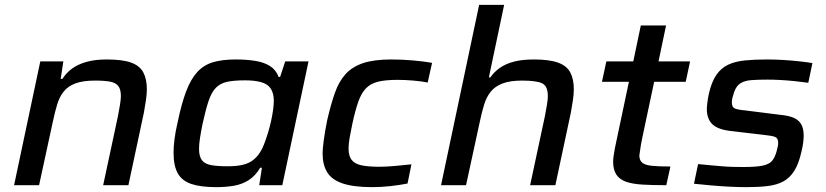

<svg xmlns="http://www.w3.org/2000/svg" viewBox="-20 -763 3403 791"><path d="M38 0 146 -510H241L230 -438H237Q253 -463 277 -480.5Q301 -498 336 -508Q371 -518 420 -518Q485 -518 520.5 -505Q556 -492 570.5 -464.5Q585 -437 585 -395Q585 -377 581.5 -352Q578 -327 573 -300L509 0H405L466 -285Q470 -306 474 -329.5Q478 -353 478 -367Q478 -395 467.5 -408.5Q457 -422 434 -426.5Q411 -431 372 -431Q322 -431 291 -419.5Q260 -408 242.5 -386Q225 -364 215.5 -332.5Q206 -301 198 -263L141 0Z M871 8Q809 8 770 -4.5Q731 -17 713 -48Q695 -79 695 -134Q695 -159 699 -190.5Q703 -222 712 -260Q728 -337 747 -387Q766 -437 792.5 -466Q819 -495 857 -506.5Q895 -518 951 -518Q997 -518 1033 -512Q1069 -506 1093 -490.5Q1117 -475 1128 -446H1134L1155 -510H1251L1143 0H1048L1059 -72H1052Q1032 -38 1004 -20.5Q976 -3 942.5 2.5Q909 8 871 8ZM917 -78Q955 -78 980 -84Q1005 -90 1022 -103Q1039 -116 1051 -135Q1060 -148 1068 -169Q1076 -190 1083.5 -214Q1091 -238 1096.5 -263Q1102 -288 1105 -310Q1108 -332 1108 -347Q1108 -393 1081.5 -412.5Q1055 -432 989 -432Q944 -432 916 -426Q888 -420 870 -402Q852 -384 840 -349Q828 -314 815 -255Q808 -221 804 -195Q800 -169 800 -150Q800 -119 811.5 -103.5Q823 -88 848.5 -83Q874 -78 917 -78Z M1514 8Q1436 8 1391 -7.5Q1346 -23 1327.5 -54Q1309 -85 1309 -131Q1309 -149 1314 -186.5Q1319 -224 1328 -268Q1343 -333 1359.5 -380Q1376 -427 1403.5 -457.5Q1431 -488 1476 -503Q1521 -518 1592 -518Q1636 -518 1682 -514Q1728 -510 1760 -504L1742 -423Q1718 -428 1683.5 -431Q1649 -434 1618 -434Q1569 -434 1538 -426.5Q1507 -419 1488 -399.5Q1469 -380 1456.5 -345Q1444 -310 1432 -255Q1425 -222 1420.5 -196Q1416 -170 1416 -151Q1416 -121 1428.5 -104.5Q1441 -88 1469 -82Q1497 -76 1543 -76Q1572 -76 1609.5 -79.5Q1647 -83 1675 -86L1659 -7Q1630 -1 1590.5 3.5Q1551 8 1514 8Z M1797 0 1954 -743H2057L1994 -444H2000Q2016 -467 2039.5 -483.5Q2063 -500 2097 -509Q2131 -518 2179 -518Q2243 -518 2279 -505Q2315 -492 2329.5 -464.5Q2344 -437 2344 -395Q2344 -376 2340.5 -351.5Q2337 -327 2332 -300L2268 0H2164L2225 -285Q2229 -306 2233 -329.5Q2237 -353 2237 -367Q2237 -409 2213 -420Q2189 -431 2131 -431Q2081 -431 2050 -419Q2019 -407 2001.5 -385Q1984 -363 1974.5 -332Q1965 -301 1957 -263L1900 0Z M2725 0Q2669 0 2627 -2.5Q2585 -5 2558.5 -14.5Q2532 -24 2519 -44Q2506 -64 2506 -97Q2506 -107 2508 -121Q2510 -135 2513 -151Q2516 -167 2519 -180L2571 -426H2460L2478 -510H2589L2620 -658H2724L2693 -510H2823L2805 -426H2675L2626 -195Q2623 -181 2620.5 -166.5Q2618 -152 2616.5 -140Q2615 -128 2614 -123Q2614 -103 2625.5 -93Q2637 -83 2665 -80Q2693 -77 2742 -77Z M3055 8Q3022 8 2983 6Q2944 4 2906.5 0.5Q2869 -3 2839 -6L2856 -87Q2885 -84 2909 -82Q2933 -80 2955 -78Q2977 -76 2999 -75.5Q3021 -75 3044 -75Q3095 -75 3121.5 -80.5Q3148 -86 3160 -99.5Q3172 -113 3179 -138Q3182 -150 3184 -158.5Q3186 -167 3186 -174Q3186 -194 3173 -199Q3160 -204 3129 -207L2985 -224Q2933 -231 2912.5 -253.5Q2892 -276 2892 -313Q2892 -322 2894 -339Q2896 -356 2900 -375Q2911 -425 2931 -454Q2951 -483 2980 -496.5Q3009 -510 3048.5 -514Q3088 -518 3139 -518Q3171 -518 3205.5 -516Q3240 -514 3272 -510.5Q3304 -507 3327 -503L3310 -422Q3281 -426 3251.5 -429Q3222 -432 3194 -433.5Q3166 -435 3142 -435Q3104 -435 3076.5 -433Q3049 -431 3031.5 -420.5Q3014 -410 3005 -385Q3002 -376 2998.5 -364Q2995 -352 2995 -342Q2995 -322 3006.5 -316.5Q3018 -311 3051 -308L3194 -290Q3227 -287 3248 -278.5Q3269 -270 3280 -252.5Q3291 -235 3291 -204Q3291 -193 3289 -176Q3287 -159 3282 -139Q3271 -89 3252.5 -59.5Q3234 -30 3207 -15.5Q3180 -1 3142.5 3.5Q3105 8 3055 8Z"/></svg>

Font: Saira SemiExpanded Medium
Style: Italic
Weight: 500
Width: 6
Italic angle: -12°
Designer: Hector Gatti with collaboration of the Omnibus-Type team
Foundry: Omnibus-Type
Version: Version 1.101